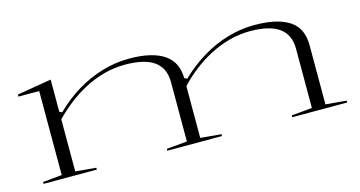

<svg xmlns="http://www.w3.org/2000/svg" viewBox="-61 -758 1877 1000"><g transform="rotate(-15 877.0 -257.5)"><path d="M72 0V-10L175 -20V-473H63V-484L248 -515V-342L262 -335Q321 -393 387.5 -433Q454 -473 526 -494Q598 -515 670 -515Q734 -515 781.5 -503.5Q829 -492 860.5 -470Q892 -448 907 -415Q922 -382 922 -338V-20L1034 -10V0H739V-10L850 -20V-340Q850 -416 798.5 -453Q747 -490 641 -490Q583 -490 527.5 -475Q472 -460 422 -433.5Q372 -407 328.5 -373Q285 -339 248 -301V-20L359 -10V0ZM1413 0V-10L1524 -20V-340Q1524 -416 1472 -453Q1420 -490 1315 -490Q1256 -490 1200.5 -474.5Q1145 -459 1095 -432.5Q1045 -406 1001 -371.5Q957 -337 922 -299V-343L936 -335Q995 -392 1062 -432.5Q1129 -473 1201 -494Q1273 -515 1345 -515Q1409 -515 1456.5 -504Q1504 -493 1535.5 -471.5Q1567 -450 1582 -417Q1597 -384 1597 -338V-20L1709 -10V0Z"/></g></svg>

Font: Kalnia Expanded ExtraLight
Style: Regular
Weight: 250
Width: 7
Designer: Frida Medrano
Foundry: Frida Medrano
Version: Version 1.105